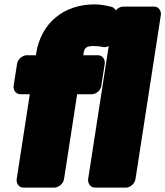

<svg xmlns="http://www.w3.org/2000/svg" viewBox="-20 -818 754 876"><path d="M407 -608C421 -607 435 -607 442 -605C487 -593 492 -635 493 -641L511 -750C514 -767 504 -783 488 -787C467 -792 442 -798 411 -798C273 -798 167 -715 145 -574L144 -566H102C86 -566 62 -551 58 -528L42 -425C40 -409 51 -388 74 -388H116L56 0C54 16 64 38 87 38H228C244 38 268 23 272 0L332 -388H399C415 -388 438 -402 442 -425L458 -528C460 -544 450 -566 427 -566H360L361 -574C365 -599 373 -608 407 -608ZM555 38C571 38 594 23 598 0L714 -750C716 -766 706 -788 683 -788H542C526 -788 502 -773 498 -750L382 0C380 16 391 38 414 38Z"/></svg>

Font: Asimov Print
Style: EIt
Weight: 500
Designer: Google
Version: Version 2.000980; 2014